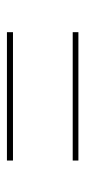

<svg xmlns="http://www.w3.org/2000/svg" viewBox="130 -564 241 540"><g transform="rotate(90 250.0 -293.5)"><path d="M70 -378V-394H431V-378ZM70 -193V-210H431V-193Z"/></g></svg>

Font: DM Sans 12pt Thin
Style: Regular
Weight: 250
Version: Version 4.004;gftools[0.9.30]